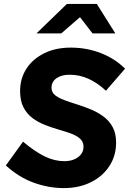

<svg xmlns="http://www.w3.org/2000/svg" viewBox="-20 -954 661 984"><path d="M307 10Q230 10 153.5 -17.5Q77 -45 10 -106L98 -228Q160 -176 210 -152Q260 -128 310 -128Q339 -128 361 -137.5Q383 -147 395.5 -163.5Q408 -180 408 -202Q408 -227 390.5 -243Q373 -259 344 -269.5Q315 -280 280.5 -290Q246 -300 211 -313.5Q176 -327 147 -348.5Q118 -370 100.5 -403.5Q83 -437 83 -487Q83 -552 115.5 -602Q148 -652 206.5 -681Q265 -710 343 -710Q424 -710 496.5 -682Q569 -654 621 -602L523 -489Q480 -529 434 -550Q388 -571 336 -571Q295 -571 269.5 -553Q244 -535 244 -504Q244 -481 262 -466.5Q280 -452 309.5 -441Q339 -430 374.5 -419Q410 -408 445 -393.5Q480 -379 509.5 -357.5Q539 -336 557 -303.5Q575 -271 575 -223Q575 -155 540 -102Q505 -49 444.5 -19.5Q384 10 307 10ZM167 -783 323 -934H476L571 -783H454L390 -866L294 -783Z"/></svg>

Font: Red Hat Mono
Style: Italic
Weight: 300
Italic angle: -12°
Monospace: yes
Designer: Pentagram, MCKL
Foundry: Pentagram, MCKL
Version: Version 1.023